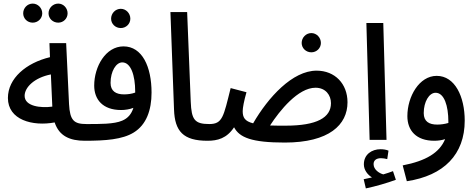

<svg xmlns="http://www.w3.org/2000/svg" viewBox="-20 -778 2647 1068"><path d="M162 -652C191 -652 215 -675 215 -704C215 -733 191 -758 162 -758C132 -758 109 -733 109 -704C109 -675 132 -652 162 -652ZM304 -652C333 -652 356 -675 356 -704C356 -733 333 -758 304 -758C274 -758 250 -733 250 -704C250 -675 274 -652 304 -652Z M452 5C490 5 508 -16 508 -43C508 -69 494 -88 461 -88C391 -88 369 -108 364 -199L348 -538H255L258 -460C125 -428 24 -342 24 -233C24 -111 161 -74 284 -97C309 -21 369 5 452 5ZM117 -245C117 -292 171 -346 263 -364L271 -185C208 -176 117 -186 117 -245Z M652 -622C681 -622 705 -645 705 -674C705 -704 681 -729 652 -729C622 -729 598 -704 598 -674C598 -645 622 -622 652 -622Z M451 5C567 5 661 -2 724 -41C794 -84 823 -165 823 -263C823 -407 771 -520 667 -520C568 -520 504 -408 504 -302C504 -225 551 -166 654 -166C676 -166 701 -170 722 -178C711 -143 691 -120 660 -107C615 -87 534 -88 460 -88ZM595 -317C595 -382 626 -431 660 -431C708 -431 732 -359 732 -269V-263C713 -256 691 -253 670 -253C625 -253 595 -271 595 -317Z M1134 5C1173 5 1191 -16 1191 -43C1191 -70 1176 -88 1144 -88C1062 -88 1045 -113 1041 -212L1021 -711H928L948 -169C952 -48 999 5 1134 5Z M1712 -487C1741 -487 1765 -510 1765 -539C1765 -569 1741 -594 1712 -594C1682 -594 1658 -569 1658 -539C1658 -510 1682 -487 1712 -487Z M1564 15C1811 15 1913 -84 1913 -209C1913 -312 1843 -385 1741 -385C1607 -385 1472 -237 1388 -92C1341 -104 1330 -125 1330 -160C1330 -178 1337 -216 1351 -265L1263 -288C1223 -128 1218 -88 1144 -88L1134 5C1190 5 1241 -8 1282 -70C1312 -13 1380 15 1564 15ZM1735 -290C1792 -290 1821 -248 1821 -204C1821 -124 1743 -79 1569 -79C1535 -79 1507 -79 1482 -80C1536 -163 1638 -290 1735 -290Z M2015 270C2068 259 2137 239 2182 222L2166 174C2151 180 2132 186 2112 192C2090 186 2058 166 2058 135C2058 115 2072 102 2099 102C2111 102 2122 104 2134 107L2141 60C2128 54 2110 52 2097 52C2048 52 2004 81 2004 136C2004 168 2025 194 2049 209C2036 212 2023 215 2003 219Z M2036 0H2130L2112 -650H2018Z M2243 230C2449 199 2565 81 2565 -107C2565 -240 2511 -356 2409 -356C2312 -356 2246 -241 2246 -132C2246 -52 2295 5 2396 5C2416 5 2437 2 2456 -4C2425 71 2350 117 2220 142ZM2337 -149C2337 -212 2367 -262 2403 -262C2451 -262 2474 -189 2474 -102C2474 -99 2474 -96 2474 -94C2454 -88 2432 -85 2412 -85C2367 -85 2337 -102 2337 -149Z"/></svg>

Font: Noto Sans Arabic Cond Med
Style: Regular
Weight: 500
Width: 3
Designer: Monotype Design Team, Nadine Chahine, Nizar Qandah and Khaled Hosny
Foundry: Monotype Imaging Inc.
Version: Version 2.012